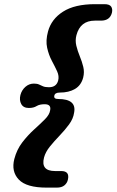

<svg xmlns="http://www.w3.org/2000/svg" viewBox="-20 -754 545 898"><path d="M234 -306.5Q230.5 -291 252 -291Q339.5 -291 326.5 -226.5Q322.5 -198.5 303 -172Q283.5 -145.5 258.8 -119.8Q234 -94 213.5 -68.8Q193 -43.5 186 -17.5Q169.5 46 237.5 46H266.5Q307 46 297.5 86.5Q294 102.5 281.2 113Q268.5 123.5 245.5 123.5H198Q103.5 123.5 67.8 85.8Q32 48 47 -10.5Q58.5 -54.5 84.2 -88Q110 -121.5 139 -147.8Q168 -174 189.8 -195.8Q211.5 -217.5 214.5 -238Q220.5 -266.5 189 -266.5Q165 -266.5 151 -257.8Q137 -249 115 -249Q89.5 -249 79.5 -267.2Q69.5 -285.5 75.5 -309.5Q81.5 -332.5 98.8 -347.8Q116 -363 138.5 -363Q153.5 -363 162.5 -358.8Q171.5 -354.5 181.5 -350.2Q191.5 -346 209 -346Q243.5 -346 252 -377Q257.5 -398 247 -420.8Q236.5 -443.5 222.2 -470.2Q208 -497 200.5 -530.5Q193 -564 204.5 -606.5Q220 -664.5 274.8 -699.5Q329.5 -734.5 424.5 -734.5H468.5Q492 -734.5 499.8 -723.2Q507.5 -712 503.5 -694.5Q494 -657.5 452.5 -657.5H423.5Q355.5 -657.5 337.5 -589.5Q331 -565 337 -540.2Q343 -515.5 353.2 -490.8Q363.5 -466 369.5 -441.2Q375.5 -416.5 369 -391Q359.5 -355 330.8 -338Q302 -321 259.5 -321Q237 -321 234 -306.5Z"/></svg>

Font: Fraunces 72pt S100
Style: Bold Italic
Weight: 700
Italic angle: -16°
Version: Version 1.000; ttfautohint (v1.8.3)